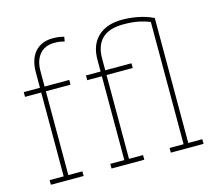

<svg xmlns="http://www.w3.org/2000/svg" viewBox="-108 -911 1204 1051"><g transform="rotate(-15 494.5 -386.0)"><path d="M55.7 0V-26.4H135.3V-501.5H43.5V-528.3H135.3V-615.2Q135.3 -689.9 171.6 -731Q208 -772 273.4 -772Q289.6 -772 305.4 -770Q321.3 -768.1 335.9 -763.7L332 -738.3Q316.4 -742.2 304.4 -743.9Q292.5 -745.6 273.9 -745.6Q221.2 -745.6 191.4 -710.9Q161.6 -676.3 161.6 -615.2V-528.3H301.3V-501.5H161.6V-26.4H241.2V0ZM399.4 0V-26.4H479V-501.5H396V-528.3H479V-595.7Q479 -679.7 528.6 -725.8Q578.1 -772 666 -772Q709 -772 753.7 -763.4Q798.3 -754.9 838.9 -735.8H841.3V-26.4H920.9V0H735.4V-26.4H814.9V-719.2Q781.7 -732.4 747.1 -739Q712.4 -745.6 666.5 -745.6Q584 -745.6 544.7 -707Q505.4 -668.5 505.4 -595.7V-528.3H653.8V-501.5H505.4V-26.4H585V0Z"/></g></svg>

Font: Roboto Slab Thin
Style: Regular
Weight: 100
Designer: Google
Version: Version 2.000; ttfautohint (v1.8.1.43-b0c9)